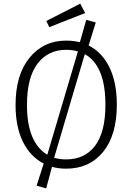

<svg xmlns="http://www.w3.org/2000/svg" viewBox="-20 -920 731 1060"><path d="M345.2 -40Q448.2 -40 505.1 -115.5Q562 -190.9 562 -341.8Q562 -557.6 448.2 -621.1L278.8 -48.8Q310.1 -40 345.2 -40ZM128.9 -340.8Q128.9 -132.8 241.2 -65.9L410.2 -636.2Q380.4 -645 345.2 -645Q245.1 -645 187 -568.4Q128.9 -491.7 128.9 -340.8ZM625 -341.8Q625 -174.8 549.6 -81.8Q474.1 11.2 345.2 11.2Q303.2 11.2 267.1 1L234.9 120.1L182.1 105L221.2 -17.1Q147 -55.2 106.4 -137.7Q65.9 -220.2 65.9 -340.8Q65.9 -506.8 143.1 -601.3Q220.2 -695.8 345.2 -695.8Q385.3 -695.8 420.9 -687L456.1 -810.1L508.8 -795.9L469.2 -668.9Q543.5 -631.8 584.2 -548.3Q625 -464.8 625 -341.8ZM252 -770 235.8 -804.2 422.9 -899.9 450.2 -848.1Z"/></svg>

Font: FiraSans-Light
Style: Regular
Weight: 300
Designer: Carrois Corporate & Edenspiekermann AG
Foundry: Carrois Corporate GbR & Edenspiekermann AG
Version: Version 3.106;PS 003.106;hotconv 1.0.70;makeotf.lib2.5.58329